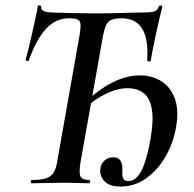

<svg xmlns="http://www.w3.org/2000/svg" viewBox="-20 -671 709 703"><path d="M97 0Q93 0 93 -6Q93 -12 97 -12Q130 -12 148.5 -18Q167 -24 176.5 -39.5Q186 -55 190 -83L272 -546Q276 -572 274.5 -584Q273 -596 263 -600Q253 -604 232 -604Q184 -604 148.5 -565.5Q113 -527 85 -449Q84 -447 78.5 -448Q73 -449 74 -453Q78 -466 84 -490.5Q90 -515 96.5 -544Q103 -573 109 -600.5Q115 -628 118 -647Q119 -652 125.5 -651Q132 -650 131 -645Q130 -637 137 -632.5Q144 -628 155.5 -626.5Q167 -625 176 -625Q211 -624 248 -623Q285 -622 325 -622Q389 -622 426 -623.5Q463 -625 496 -625Q526 -625 541 -628Q556 -631 562 -648Q564 -652 570 -650.5Q576 -649 574 -645Q570 -629 563.5 -602Q557 -575 550.5 -544.5Q544 -514 539 -488.5Q534 -463 532 -449Q531 -445 525 -446Q519 -447 519 -451Q524 -528 500.5 -566Q477 -604 425 -604Q402 -604 388.5 -598.5Q375 -593 368.5 -579Q362 -565 357 -539L275 -78Q268 -35 275.5 -23.5Q283 -12 306 -12Q310 -12 310 -6Q310 0 306 0Q289 0 266 -1Q243 -2 219 -2Q184 -2 153 -1Q122 0 97 0ZM421 12Q380 12 361.5 -8.5Q343 -29 348 -57Q351 -73 363.5 -84Q376 -95 395 -95Q413 -95 421 -83Q429 -71 428 -48Q427 -27 431 -17.5Q435 -8 450 -8Q469 -8 484 -25Q499 -42 510.5 -76.5Q522 -111 531 -162Q543 -230 536 -271Q529 -312 506 -330Q483 -348 447 -348Q410 -348 368.5 -328Q327 -308 283 -269L276 -282Q338 -342 390.5 -368.5Q443 -395 492 -395Q537 -395 571 -373.5Q605 -352 620.5 -309Q636 -266 624 -202Q614 -147 586.5 -98.5Q559 -50 516.5 -19Q474 12 421 12Z"/></svg>

Font: Cormorant SemiBold
Style: Italic
Weight: 600
Italic angle: -10°
Designer: Christian Thalmann (Catharsis Fonts)
Foundry: Catharsis Fonts
Version: Version 4.000